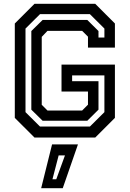

<svg xmlns="http://www.w3.org/2000/svg" viewBox="-20 -720 679 1005"><path d="M160.5 0 57.5 -103V-597L160.5 -700H478.5L581.5 -597V-471H440.5V-528L410 -558.5H228.5L198.5 -527V-171.5L228.5 -141.5H410L440.5 -172V-241H302V-382H581.5V-103L478.5 0ZM189.5 -57.5H450.5L526.5 -133V-325.5H357.5V-295H495.5V-146L437 -88H203L144 -146V-557.5L203 -615.5H437L495.5 -557.5V-523.5H526.5V-570.5L450.5 -646H189.5L113.5 -570.5V-133ZM195.5 265 252.5 36H388L308.5 265ZM254.5 218.5H274.5L320 93.5H287Z"/></svg>

Font: Tourney SemiBold
Style: Regular
Weight: 600
Version: Version 1.015